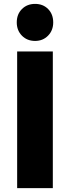

<svg xmlns="http://www.w3.org/2000/svg" viewBox="-20 -965 359 985"><path d="M68 -701H251V0H68ZM253 -850Q253 -809 226.5 -782Q200 -755 160 -755Q119 -755 92.5 -782Q66 -809 66 -850Q66 -892 92.5 -918.5Q119 -945 160 -945Q201 -945 227 -918.5Q253 -892 253 -850Z"/></svg>

Font: Gontserrat
Style: Bold
Weight: 700
Designer: Julieta Ulanovsky
Foundry: Julieta Ulanovsky
Version: Version 6.001